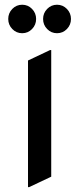

<svg xmlns="http://www.w3.org/2000/svg" viewBox="-20 -767 333 807"><path d="M97.7 19.5V-512.7L190.4 -556.6H195.3V-24.4L102.5 19.5ZM178.2 -645Q161.1 -662.6 161.1 -687.3Q161.1 -711.9 178.2 -729.5Q195.3 -747.1 219.7 -747.1Q244.1 -747.1 261.2 -729.5Q278.3 -711.9 278.3 -687.3Q278.3 -662.6 261.2 -645Q244.1 -627.4 219.7 -627.4Q195.3 -627.4 178.2 -645ZM31.7 -645Q14.6 -662.6 14.6 -687.3Q14.6 -711.9 31.7 -729.5Q48.8 -747.1 73.2 -747.1Q97.7 -747.1 114.7 -729.5Q131.8 -711.9 131.8 -687.3Q131.8 -662.6 114.7 -645Q97.7 -627.4 73.2 -627.4Q48.8 -627.4 31.7 -645Z"/></svg>

Font: Nova Round
Style: Book
Weight: 400
Version: Version 2.000